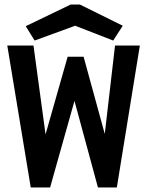

<svg xmlns="http://www.w3.org/2000/svg" viewBox="-20 -823 640 843"><path d="M115 0 12 -623H127L180 -233L277 -574H347L440 -235L485 -623H594L493 0H410L307 -380L200 0ZM132 -645 93 -708 290 -803H331L519 -710L477 -645L310 -710Z"/></svg>

Font: Inconsolata Expanded ExtraBold
Style: Regular
Weight: 800
Width: 7
Monospace: yes
Designer: Raph Levien, Cyreal, Brenton Simpson
Foundry: Raph Levien, Cyreal, Google
Version: Version 3.001; ttfautohint (v1.8.2.53-6de2)